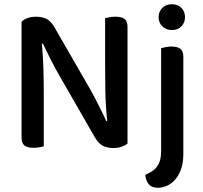

<svg xmlns="http://www.w3.org/2000/svg" viewBox="-20 -693 960 908"><path d="M583 -14Q572 -5 555 1Q538 7 515 7Q487 7 466.5 -3.5Q446 -14 429 -43L264 -330Q253 -349 241.5 -370Q230 -391 219.5 -412Q209 -433 199.5 -452.5Q190 -472 183 -487L178 -486Q183 -434 185 -374.5Q187 -315 187 -262V-1Q180 1 166.5 3.5Q153 6 139 6Q109 6 95.5 -5Q82 -16 82 -42V-590Q92 -601 110.5 -607.5Q129 -614 150 -614Q178 -614 199 -604Q220 -594 237 -565L403 -277Q414 -258 425 -237Q436 -216 446.5 -195Q457 -174 466.5 -154.5Q476 -135 483 -120L487 -121Q479 -197 478 -271.5Q477 -346 477 -417V-607Q485 -609 498 -611.5Q511 -614 526 -614Q556 -614 569.5 -603Q583 -592 583 -566ZM847 35Q847 80 835 110.5Q823 141 805 160Q787 179 766 187Q745 195 727 195Q697 195 683 177.5Q669 160 667 134Q685 126 699 117Q713 108 722.5 95Q732 82 737 64Q742 46 742 20V-465Q749 -467 762 -470Q775 -473 790 -473Q819 -473 833 -462Q847 -451 847 -424ZM730 -612Q730 -638 747.5 -655.5Q765 -673 793 -673Q821 -673 838 -655.5Q855 -638 855 -612Q855 -586 838 -568.5Q821 -551 793 -551Q765 -551 747.5 -568.5Q730 -586 730 -612Z"/></svg>

Font: Baloo Thambi 2 Medium
Style: Regular
Weight: 500
Designer: Aadarsh Rajan and Ek Type
Foundry: Ek Type
Version: Version 1.640;hotconv 1.0.111;makeotfexe 2.5.65597; ttfautoh